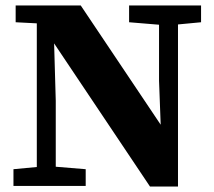

<svg xmlns="http://www.w3.org/2000/svg" viewBox="-20 -677 780 699"><path d="M450 -596V-657H712V-596L628 -588V2H526L177 -519L183 -310V-70L292 -61V0H29V-61L114 -69V-592L37 -596V-657H274L565 -223L559 -383V-587Z"/></svg>

Font: Source Serif 4 SmText
Style: Bold
Weight: 700
Designer: Frank Grießhammer
Foundry: Adobe
Version: Version 4.005;hotconv 1.1.0;makeotfexe 2.6.0